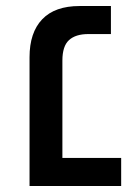

<svg xmlns="http://www.w3.org/2000/svg" viewBox="-20 -617 452 637"><path d="M78 0V-427Q78 -509 120 -553Q162 -597 244 -597H348V-504H273Q231 -504 209 -484Q187 -464 187 -416V-93H382V0Z"/></svg>

Font: Noto Sans Hebrew Thin Medium
Style: Regular
Weight: 500
Version: Version 3.001